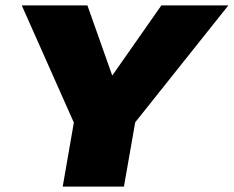

<svg xmlns="http://www.w3.org/2000/svg" viewBox="-20 -695 870 715"><path d="M213.5 0H441.5L483.5 -239.5L830.5 -675H581L399 -415H397.5L305.5 -675H61L255 -238.5Z"/></svg>

Font: Anybody Black
Style: Italic
Weight: 900
Italic angle: -10°
Designer: Tyler Finck
Foundry: Etcetera Type Company
Version: Version 1.113;gftools[0.9.25]